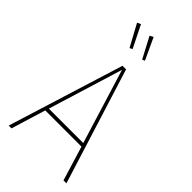

<svg xmlns="http://www.w3.org/2000/svg" viewBox="-278 -991 1065 1065"><g transform="rotate(45 254.5 -458.5)"><path d="M458 0 396 -203H112L50 0H28L240 -681H268L481 0ZM119 -224H389L254 -663ZM149 -917 214 -786 198 -778 128 -907ZM249 -916 308 -789 293 -782 228 -905Z"/></g></svg>

Font: Fira Sans Condensed Thin
Style: Regular
Weight: 250
Width: 3
Designer: Carrois Corporate & Edenspiekermann AG
Foundry: Carrois Corporate GbR & Edenspiekermann AG
Version: Version 4.203